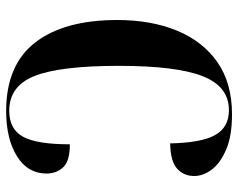

<svg xmlns="http://www.w3.org/2000/svg" viewBox="-95 -669 774 624"><g transform="rotate(-90 292.0 -357.0)"><path d="M232 10Q163 10 119 -8.5Q75 -27 53.5 -55Q32 -83 32 -113Q32 -147 56 -168.5Q80 -190 138 -191Q140 -90 165 -45Q190 0 246 0Q323 0 356.5 -85.5Q390 -171 390 -358Q390 -547 357.5 -630.5Q325 -714 244 -714Q184 -714 159.5 -669Q135 -624 135 -517Q80 -517 60 -539Q40 -561 40 -593Q40 -654 96.5 -689Q153 -724 243 -724Q393 -724 466 -629.5Q539 -535 539 -363Q539 -253 504.5 -169Q470 -85 402 -37.5Q334 10 232 10Z"/></g></svg>

Font: Noto Serif Display Condensed
Style: Bold
Weight: 700
Width: 3
Designer: Monotype Design Team
Foundry: Monotype Imaging Inc.
Version: Version 2.009